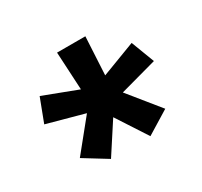

<svg xmlns="http://www.w3.org/2000/svg" viewBox="-96 -675 692 658"><g transform="rotate(-30 250.0 -346.0)"><path d="M328 -142 250 -262 172 -142 81 -198 179 -319 33 -359 68 -451 202 -400 194 -550H306L298 -400L432 -451L467 -359L321 -319L419 -198Z"/></g></svg>

Font: Moesevka
Style: Bold
Weight: 700
Monospace: yes
Designer: Belleve Invis
Foundry: Belleve Invis
Version: Version 32.5.0; ttfautohint (v1.8.4)